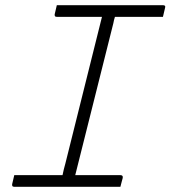

<svg xmlns="http://www.w3.org/2000/svg" viewBox="-20 -720 657 740"><path d="M444 0H35Q29 0 27.5 -3.5Q26 -7 27 -11Q29 -20 31 -28Q33 -36 35 -45H221Q223 -56 226 -67.5Q229 -79 232 -90Q267 -231 302.5 -372.5Q338 -514 373 -655H199Q193 -655 191.5 -658.5Q190 -662 191 -666Q193 -675 195 -683Q197 -691 199 -700H608Q620 -700 616 -689Q614 -680 612 -672Q610 -664 608 -655H423Q421 -649 419.5 -643Q418 -637 417 -631Q380 -485 343.5 -338Q307 -191 270 -45H444Q455 -45 453 -34Q451 -26 448.5 -17.5Q446 -9 444 0Z"/></svg>

Font: Recursive Mn Lnr St Lt
Style: Italic
Weight: 300
Italic angle: -15°
Monospace: yes
Version: Version 1.079;hotconv 1.0.112;makeotfexe 2.5.65598; ttfautoh